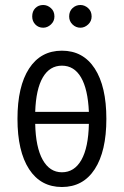

<svg xmlns="http://www.w3.org/2000/svg" viewBox="-20 -738 496 769"><path d="M228 11Q143 11 96.5 -60.5Q50 -132 50 -262Q50 -392 96.5 -463.5Q143 -535 228 -535Q313 -535 359.5 -463.5Q406 -392 406 -262Q406 -132 359.5 -60.5Q313 11 228 11ZM121 -290H336Q332 -381 304.5 -428Q277 -475 228 -475Q179 -475 151.5 -428Q124 -381 121 -290ZM228 -48Q278 -48 306 -97.5Q334 -147 336 -242H121Q123 -148 151 -98Q179 -48 228 -48ZM302 -627Q284 -627 270.5 -640Q257 -653 257 -672Q257 -693 270.5 -705.5Q284 -718 302 -718Q319 -718 333 -705.5Q347 -693 347 -672Q347 -653 333 -640Q319 -627 302 -627ZM153 -627Q134 -627 121.5 -640Q109 -653 109 -672Q109 -693 121.5 -705.5Q134 -718 153 -718Q170 -718 184 -705.5Q198 -693 198 -672Q198 -653 184 -640Q170 -627 153 -627Z"/></svg>

Font: Ubuntu Sans Condensed
Style: Regular
Weight: 400
Width: 3
Designer: Dalton Maag Ltd
Foundry: Dalton Maag Ltd
Version: Version 1.006; ttfautohint (v1.8.4.7-5d5b)